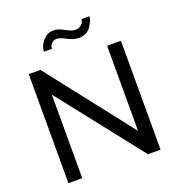

<svg xmlns="http://www.w3.org/2000/svg" viewBox="-159 -1046 1088 1175"><g transform="rotate(-20 385.0 -458.0)"><path d="M320 -855Q300 -855 288 -843Q276 -831 273.5 -821.5Q271 -812 271 -807H219Q219 -820 226.5 -841.5Q234 -863 258 -886.5Q282 -910 318 -910Q348 -910 386 -888.5Q424 -867 447 -867Q470 -867 484 -879.5Q498 -892 500.5 -901Q503 -910 503 -916H555Q555 -891 529 -852Q503 -813 449 -813Q417 -813 378 -834Q339 -855 320 -855ZM175 -544V0H85V-710H161L595 -155V-709H685V0H603Z"/></g></svg>

Font: Raleway-v4020 Medium
Style: Regular
Weight: 500
Designer: Matt McInerney, Pablo Impallari, Rodrigo Fuenzalida
Foundry: Matt McInerney, Pablo Impallari, Rodrigo Fuenzalida
Version: Version 4.020;PS 004.020;hotconv 1.0.88;makeotf.lib2.5.64775